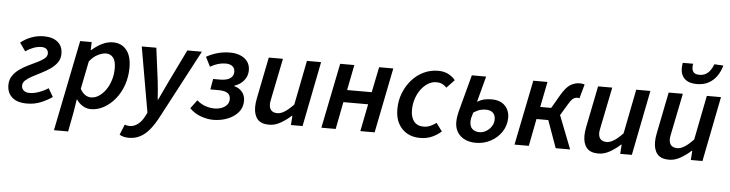

<svg xmlns="http://www.w3.org/2000/svg" viewBox="-52 -988 5488 1444"><g transform="rotate(5 2692.0 -265.5)"><path d="M164 12Q91 12 52.5 -22Q14 -56 14 -114Q14 -155 34 -184.5Q54 -214 85 -236Q116 -258 151.5 -275Q187 -292 218 -307Q249 -322 269 -338.5Q289 -355 289 -376Q289 -397 276 -409Q263 -421 237 -421Q208 -421 177 -409.5Q146 -398 118 -378L74 -440Q111 -470 155.5 -486.5Q200 -503 248 -503Q316 -503 353.5 -471.5Q391 -440 391 -384Q391 -345 371 -317Q351 -289 320 -267.5Q289 -246 254 -228.5Q219 -211 188 -194.5Q157 -178 137 -160Q117 -142 117 -119Q117 -97 133 -83Q149 -69 177 -69Q211 -69 248.5 -82.5Q286 -96 318 -117L355 -54Q318 -28 270 -8Q222 12 164 12Z M385 194 523 -491H610L608 -431H612Q647 -462 687.5 -482.5Q728 -503 770 -503Q835 -503 872.5 -457Q910 -411 910 -324Q910 -254 888.5 -192.5Q867 -131 829.5 -85.5Q792 -40 745 -14Q698 12 647 12Q613 12 584.5 -6Q556 -24 538 -52H536L520 48L492 194ZM640 -76Q672 -76 700.5 -95Q729 -114 751.5 -146Q774 -178 787 -220Q800 -262 800 -310Q800 -363 780 -389Q760 -415 726 -415Q698 -415 663.5 -397.5Q629 -380 601 -344L559 -134Q575 -104 596 -90Q617 -76 640 -76Z M950 202Q930 202 911.5 197.5Q893 193 880 184L912 106Q928 113 950 113Q982 113 1011.5 90.5Q1041 68 1061 27L1074 2L988 -491H1098L1130 -244Q1134 -212 1137 -174Q1140 -136 1142 -104H1146Q1162 -137 1179 -174.5Q1196 -212 1212 -244L1332 -491H1442L1174 16Q1141 80 1107.5 121Q1074 162 1035.5 182Q997 202 950 202Z M1571 12Q1527 12 1477.5 -5.5Q1428 -23 1392 -60L1440 -124Q1472 -96 1506.5 -85Q1541 -74 1573 -74Q1602 -74 1627 -83.5Q1652 -93 1667 -111Q1682 -129 1682 -154Q1682 -186 1659 -200Q1636 -214 1592 -214H1530L1544 -294H1594Q1647 -294 1672.5 -312Q1698 -330 1698 -360Q1698 -390 1678.5 -404Q1659 -418 1630 -418Q1600 -418 1572 -410Q1544 -402 1512 -384L1476 -456Q1520 -480 1563.5 -491.5Q1607 -503 1656 -503Q1697 -503 1731 -489.5Q1765 -476 1785.5 -449Q1806 -422 1806 -382Q1806 -339 1779 -305.5Q1752 -272 1708 -258V-254Q1746 -244 1768 -216.5Q1790 -189 1790 -150Q1790 -99 1759 -63Q1728 -27 1678 -7.5Q1628 12 1571 12Z M1993 12Q1932 12 1904.5 -21Q1877 -54 1877 -112Q1877 -129 1879 -145.5Q1881 -162 1885 -181L1947 -491H2054L1994 -195Q1991 -178 1988.5 -166Q1986 -154 1986 -143Q1986 -112 2001.5 -96Q2017 -80 2048 -80Q2073 -80 2102.5 -98.5Q2132 -117 2169 -156L2235 -491H2342L2245 0H2157L2162 -70H2158Q2122 -37 2079.5 -12.5Q2037 12 1993 12Z M2387 0 2486 -491H2593L2555 -299H2741L2780 -491H2887L2789 0H2681L2722 -206H2535L2495 0Z M3131 12Q3077 12 3035 -11.5Q2993 -35 2968.5 -79.5Q2944 -124 2944 -188Q2944 -254 2966.5 -311Q2989 -368 3027.5 -411.5Q3066 -455 3117 -479Q3168 -503 3225 -503Q3272 -503 3304.5 -485Q3337 -467 3355 -443L3297 -382Q3281 -399 3263 -407.5Q3245 -416 3219 -416Q3186 -416 3156.5 -398Q3127 -380 3104 -349Q3081 -318 3067.5 -277.5Q3054 -237 3054 -192Q3054 -137 3079 -106Q3104 -75 3153 -75Q3180 -75 3204.5 -86.5Q3229 -98 3247 -112L3292 -51Q3264 -25 3224 -6.5Q3184 12 3131 12Z M3555 12Q3481 12 3437.5 -27Q3394 -66 3394 -132Q3394 -155 3398 -177Q3402 -199 3405 -211L3480 -491H3588L3536 -296Q3567 -314 3592.5 -319Q3618 -324 3644 -324Q3710 -324 3745 -288Q3780 -252 3780 -197Q3780 -139 3749 -91.5Q3718 -44 3666.5 -16Q3615 12 3555 12ZM3574 -70Q3600 -70 3624.5 -84.5Q3649 -99 3664.5 -123Q3680 -147 3680 -176Q3680 -208 3661.5 -225.5Q3643 -243 3607 -243Q3587 -243 3566 -237.5Q3545 -232 3515 -213Q3508 -192 3504 -175.5Q3500 -159 3500 -144Q3500 -106 3520.5 -88Q3541 -70 3574 -70Z M3845 0 3944 -491H4051L4013 -299H4096L4154 -399Q4190 -461 4223.5 -481.5Q4257 -502 4295 -502Q4315 -502 4331 -496L4301 -389Q4297 -391 4293 -391.5Q4289 -392 4283 -392Q4268 -392 4252.5 -380.5Q4237 -369 4217 -334L4167 -251L4265 0H4156L4082 -206H3993L3953 0Z M4479 12Q4418 12 4390.5 -21Q4363 -54 4363 -112Q4363 -129 4365 -145.5Q4367 -162 4371 -181L4433 -491H4540L4480 -195Q4477 -178 4474.5 -166Q4472 -154 4472 -143Q4472 -112 4487.5 -96Q4503 -80 4534 -80Q4559 -80 4588.5 -98.5Q4618 -117 4655 -156L4721 -491H4828L4731 0H4643L4648 -70H4644Q4608 -37 4565.5 -12.5Q4523 12 4479 12Z M5012 12Q4951 12 4923.5 -21Q4896 -54 4896 -112Q4896 -129 4898 -145.5Q4900 -162 4904 -181L4966 -491H5073L5013 -195Q5010 -178 5007.5 -166Q5005 -154 5005 -143Q5005 -112 5020.5 -96Q5036 -80 5067 -80Q5092 -80 5121.5 -98.5Q5151 -117 5188 -156L5254 -491H5361L5264 0H5176L5181 -70H5177Q5141 -37 5098.5 -12.5Q5056 12 5012 12ZM5170 -573Q5111 -573 5079.5 -602Q5048 -631 5048 -685Q5048 -694 5049.5 -704Q5051 -714 5052 -723H5130Q5129 -714 5128.5 -708.5Q5128 -703 5128 -698Q5128 -671 5141.5 -657.5Q5155 -644 5184 -644Q5211 -644 5231 -655Q5251 -666 5265.5 -686Q5280 -706 5290 -733L5358 -729Q5346 -685 5321.5 -649.5Q5297 -614 5259.5 -593.5Q5222 -573 5170 -573Z"/></g></svg>

Font: Source Sans 3 SemiBold
Style: Italic
Weight: 600
Italic angle: -11°
Designer: Paul D. Hunt
Foundry: Adobe
Version: Version 3.046;hotconv 1.0.118;makeotfexe 2.5.65603